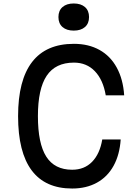

<svg xmlns="http://www.w3.org/2000/svg" viewBox="-20 -1068 790 1104"><path d="M84 -400Q84 -607 164.5 -711.5Q245 -816 405 -816Q489 -816 552 -781Q615 -746 651.5 -679Q688 -612 694 -520H588Q573 -609 525.5 -658.5Q478 -708 405 -708Q299 -708 248.5 -632.5Q198 -557 198 -400Q198 -243 246 -167.5Q294 -92 395 -92Q465 -92 509.5 -137.5Q554 -183 568 -266H674Q668 -178 633 -114.5Q598 -51 537 -17.5Q476 16 395 16Q240 16 162 -88.5Q84 -193 84 -400ZM316 -970Q316 -1007 339.5 -1027.5Q363 -1048 404 -1048Q445 -1048 468.5 -1027.5Q492 -1007 492 -970Q492 -933 468.5 -912.5Q445 -892 404 -892Q363 -892 339.5 -912.5Q316 -933 316 -970Z"/></svg>

Font: Martian Mono sWd Rg
Style: Regular
Weight: 400
Width: 6
Monospace: yes
Designer: Roman Shamin
Foundry: Evil Martians
Version: Version 1.000